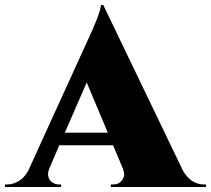

<svg xmlns="http://www.w3.org/2000/svg" viewBox="-59 -744 840 764"><path d="M753 -10H761V0H382V-10H391Q413 -10 424 -23.5Q435 -37 435 -48.5Q435 -60 430 -73L391 -166H177L137 -73Q132 -60 132 -52Q132 -44 135.5 -34.5Q139 -25 150.5 -17.5Q162 -10 175 -10H184V0H-39V-10H-30Q-7 -10 15.5 -23.5Q38 -37 53 -64L286 -575Q339 -687 343 -724H352L669 -65Q701 -10 753 -10ZM199 -216H370L286 -416Z"/></svg>

Font: Cinzel Decorative Black
Style: Regular
Weight: 900
Designer: Natanael Gama
Version: Version 1.002;PS 001.002;hotconv 1.0.56;makeotf.lib2.0.21325